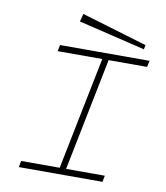

<svg xmlns="http://www.w3.org/2000/svg" viewBox="-84 -821 768 890"><g transform="rotate(10 300.0 -375.5)"><path d="M544.9 -658.7 236.3 -751 226.6 -713.9 541 -638.2ZM282.2 -29.8H464.4L458.5 0H64.9L70.8 -29.8H252L358.9 -560.5H148.9L154.8 -590.3H576.2L569.8 -560.5H388.7Z"/></g></svg>

Font: Compagnon Light Italic
Style: Regular
Weight: 400
Italic angle: -12°
Designer: Valentin Papon
Foundry: Velvetyne Type Foundry
Version: Version 1.000;PS 001.000;hotconv 1.0.88;makeotf.lib2.5.64775